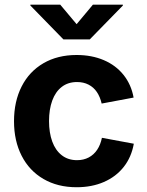

<svg xmlns="http://www.w3.org/2000/svg" viewBox="-20 -787 628 818"><path d="M39.7 -270.6Q39.7 -354.8 72.2 -418.6Q104.6 -482.4 165 -517.6Q225.3 -552.7 306.4 -552.7Q370.8 -552.7 422.2 -530.8Q473.5 -508.9 506.3 -467.9Q539.1 -426.8 549.2 -371.3L413.1 -345.8Q406.6 -374.3 392.7 -394.9Q378.8 -415.4 357.3 -426.4Q335.8 -437.5 308 -437.5Q269.7 -437.5 243 -416.7Q216.2 -396 202.5 -358.3Q188.9 -320.7 188.9 -271.1Q188.9 -221.8 202.5 -184.2Q216.2 -146.6 243.1 -125.6Q270 -104.6 308 -104.6Q336 -104.6 357.9 -116.1Q379.7 -127.6 394 -149Q408.3 -170.4 414.2 -199.9L550.1 -174.7Q540 -117.6 507.1 -75.8Q474.2 -34.1 422.7 -11.7Q371.3 10.7 306.4 10.7Q225.5 10.7 165.2 -24.5Q104.8 -59.6 72.3 -123.2Q39.7 -186.8 39.7 -270.6ZM306.4 -684 375.8 -767.1H503.5V-763.5L362.4 -619.1H250.2L109.4 -763.5V-767.1H236.7Z"/></svg>

Font: Raveo Variable
Style: Regular
Weight: 400
Designer: Jakub Foglar, Rasmus Andersson (Inter)
Foundry: Jakubfoglar.com
Version: Version 1.000;Glyphs 3.2.3 (3260)